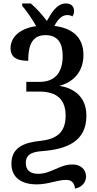

<svg xmlns="http://www.w3.org/2000/svg" viewBox="-20 -871 559 1109"><path d="M413 218C444 214 477 188 477 150C477 108 447 79 398 79C323 79 276 133 200 133C155 133 129 112 129 71C129 28 153 7 222 2C370 -9 479 -56 479 -203C479 -324 391 -365 323 -375C397 -395 462 -450 462 -554C462 -658 394 -710 294 -721C313 -757 336 -784 369 -784C378 -784 390 -782 398 -776C405 -785 408 -797 408 -806C408 -836 390 -851 360 -851C307 -851 275 -793 251 -750C226 -783 193 -821 158 -851H108V-838C131 -811 167 -760 189 -720C89 -706 41 -652 41 -593C41 -534 85 -520 143 -520C143 -604 162 -668 243 -668C313 -668 342 -623 342 -548C342 -446 293 -398 207 -398H132V-342H208C312 -342 359 -293 359 -203C359 -101 302 -67 211 -57C124 -48 46 -22 46 74C46 165 118 194 191 194C259 194 311 168 363 168C398 168 411 192 413 218Z"/></svg>

Font: Noto Serif Condensed Semi
Style: Regular
Weight: 600
Width: 3
Designer: Monotype Design Team
Foundry: Monotype Imaging Inc.
Version: Version 1.002